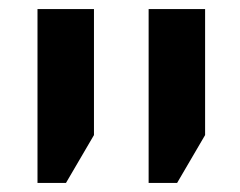

<svg xmlns="http://www.w3.org/2000/svg" viewBox="-20 -618 532 425"><path d="M309 -213V-598H434V-319L372 -213ZM63 -213V-598H188V-319L126 -213Z"/></svg>

Font: Noto Sans Hebrew SemiCondensed SemiBold
Style: Regular
Weight: 600
Width: 4
Designer: Monotype Design Team
Foundry: Monotype Imaging Inc.
Version: Version 2.004; ttfautohint (v1.8.4.7-5d5b)